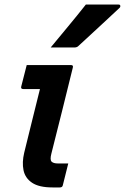

<svg xmlns="http://www.w3.org/2000/svg" viewBox="-20 -821 547 841"><path d="M97 -536H291Q302 -536 299 -525Q276 -431 252.5 -337Q229 -243 205 -148Q198 -121 206 -113Q214 -105 234 -105H279Q273 -82 267 -57Q261 -32 255 -9Q253 0 242 0H210Q151 0 120.5 -20.5Q90 -41 83 -75.5Q76 -110 86 -152Q103 -223 120.5 -292Q138 -361 155 -431H82Q70 -431 73 -442Q79 -465 85 -489Q91 -513 97 -536ZM356 -801H500Q506 -801 507 -795.5Q508 -790 502 -785Q456 -742 416 -705Q376 -668 325 -621Q318 -613 306 -613H202Q240 -659 279 -706Q318 -753 356 -801Z"/></svg>

Font: Recursive Sn Lnr St SmB
Style: Italic
Weight: 600
Italic angle: -15°
Version: Version 1.079;hotconv 1.0.112;makeotfexe 2.5.65598; ttfautoh